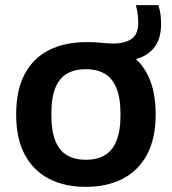

<svg xmlns="http://www.w3.org/2000/svg" viewBox="-20 -718 670 748"><path d="M314.5 10Q232.5 10 171.5 -21.2Q110.5 -52.5 76.8 -115Q43 -177.5 43 -272Q43 -366.5 76 -429Q109 -491.5 170.8 -522.8Q232.5 -554 319 -554Q352 -554 376.8 -551.2Q401.5 -548.5 420.5 -548.5Q467.5 -548.5 493 -566.8Q518.5 -585 518.5 -628Q518.5 -645 516.5 -661.2Q514.5 -677.5 509.5 -698H597Q603.5 -678 605.5 -660.5Q607.5 -643 607.5 -623.5Q607.5 -576 588.5 -544.2Q569.5 -512.5 534 -496.5Q498.5 -480.5 450 -480.5L469 -517.5Q586.5 -450.5 586.5 -272.5Q586.5 -178.5 552.8 -115.8Q519 -53 458 -21.5Q397 10 314.5 10ZM314.5 -95.5Q357 -95.5 387 -112.5Q417 -129.5 433.2 -168.2Q449.5 -207 449.5 -271.5Q449.5 -337 433.2 -375.8Q417 -414.5 386.8 -431.5Q356.5 -448.5 314.5 -448.5Q272.5 -448.5 242.2 -431.8Q212 -415 196 -376.5Q180 -338 180 -273Q180 -207.5 196 -168.5Q212 -129.5 242.2 -112.5Q272.5 -95.5 314.5 -95.5Z"/></svg>

Font: Encode Sans SemiExpanded SemiBold
Style: Regular
Weight: 600
Width: 6
Designer: Multiple Designers
Foundry: Impallari Type
Version: Version 3.002